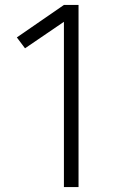

<svg xmlns="http://www.w3.org/2000/svg" viewBox="-20 -755 515 775"><path d="M238 0V-667L81 -560L48 -604L238 -735H297V0Z"/></svg>

Font: Iosevka QP Light
Style: Regular
Weight: 300
Designer: Belleve Invis
Foundry: Belleve Invis
Version: Version 20.0.0; ttfautohint (v1.8.4)